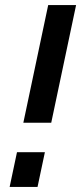

<svg xmlns="http://www.w3.org/2000/svg" viewBox="-20 -737 320 757"><path d="M72 -253H182L280 -717H170ZM18 0H128L157 -137H47Z"/></svg>

Font: FIGSv2-sans-serif SmBold Italic
Style: Regular
Weight: 600
Italic angle: -12°
Designer: Matt McInerney, Pablo Impallari, Rodrigo Fuenzalida
Foundry: Matt McInerney, Pablo Impallari, Rodrigo Fuenzalida
Version: Version 4.020;hotconv 1.0.109;makeotfexe 2.5.65596